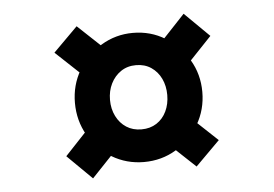

<svg xmlns="http://www.w3.org/2000/svg" viewBox="-40 -582 787 551"><g transform="rotate(-5 353.5 -306.0)"><path d="M357 -116Q307 -116 265 -141Q223 -166 198.5 -208.5Q174 -251 174 -302Q174 -353 198.5 -395Q223 -437 265 -462.5Q307 -488 357 -488Q408 -488 449.5 -462.5Q491 -437 516 -395Q541 -353 541 -302Q541 -251 516 -208.5Q491 -166 449.5 -141Q408 -116 357 -116ZM207 -82 136 -152 228 -250 299 -179ZM226 -359 128 -451 198 -521 296 -429ZM358 -210Q383 -210 401.5 -222Q420 -234 430 -255Q440 -276 440 -302Q440 -328 430 -349Q420 -370 401.5 -382.5Q383 -395 358 -395Q333 -395 314.5 -382.5Q296 -370 285.5 -349Q275 -328 275 -302Q275 -276 285.5 -255Q296 -234 314.5 -222Q333 -210 358 -210ZM506 -90 408 -182 478 -252 576 -160ZM485 -362 415 -432 507 -530 578 -460Z"/></g></svg>

Font: Lexend Giga
Style: Regular
Weight: 400
Designer: Bonnie Shaver-Troup, Thomas Jockin
Foundry: Lexend
Version: Version 1.007